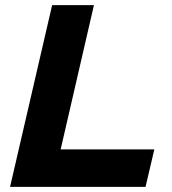

<svg xmlns="http://www.w3.org/2000/svg" viewBox="-20 -724 668 744"><path d="M215 -145H578L544 0H19L182 -704H344Z"/></svg>

Font: Prodigy Sans
Style: Bold Italic
Weight: 700
Italic angle: -13°
Designer: Wei Huang
Foundry: Wei Huang
Version: Version 1.003; ttfautohint (v1.8.3)